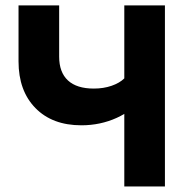

<svg xmlns="http://www.w3.org/2000/svg" viewBox="-20 -670 661 690"><path d="M192.6 -466.5V-650.5H46.6V-449.5Q46.6 -343.8 107.2 -281.8Q167.8 -219.7 272.4 -219.7Q340.5 -219.7 399.6 -246.5Q458.7 -273.4 487.1 -317.9L426.7 -388.3Q409.9 -371.7 381 -361.7Q352.1 -351.7 317.1 -351.7Q255.8 -351.7 224.2 -380.9Q192.6 -410.2 192.6 -466.5ZM572.7 0V-650.5H426.7V0Z"/></svg>

Font: Overused Grotesk Light
Style: Regular
Weight: 300
Designer: RandomMaerks
Version: Version 0.005